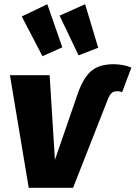

<svg xmlns="http://www.w3.org/2000/svg" viewBox="-20 -889 642 909"><path d="M27 -533H215L240 -132L342 -428Q369 -513 407.5 -549Q446 -585 517 -585Q564 -585 602 -569L558 -452Q550 -457 534 -457Q518 -457 508 -448Q498 -439 489 -415L326 0H116ZM275 -665 181 -623 83 -811 204 -869ZM445 -663 352 -627 262 -815 383 -869Z"/></svg>

Font: Trujillo ExtraBold
Style: Italic
Weight: 800
Italic angle: -8°
Designer: Fira Sans original fonts by bBox Type GmbH, Carrois Corporate GbR, & Edenspiekermann AG / Changes by Cristiano Sobral
Foundry: Fira Sans original fonts by bBox Type GmbH, Carrois Corporate GbR, & Edenspiekermann AG / Changes by Cristiano Sobral
Version: Version 4.301;July 28, 2020;FontCreator 13.0.0.2655 64-bit